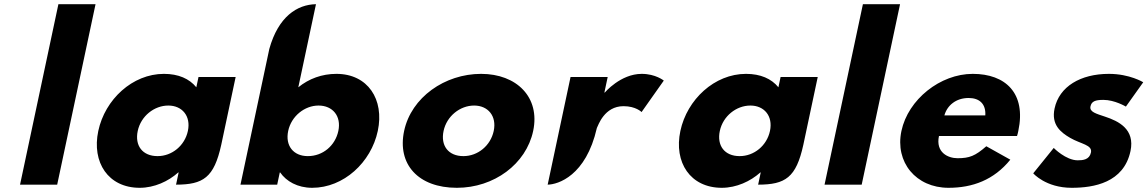

<svg xmlns="http://www.w3.org/2000/svg" viewBox="-20 -880 5468 915"><path d="M75.5 0H252.5L435.3 -860H258.3Z M448.4 -256C416.5 -106 495.8 15 645.8 15C715.8 15 782.4 -16 829.3 -58H831.3L819 0C948.7 -0.2 1000.2 -33.5 1034.4 -190L1103 -513H926L915.6 -464C882.3 -505 830.2 -528 761.2 -528C611.2 -528 480.3 -406 448.4 -256ZM636.4 -256C651.5 -327 715.1 -377 782.1 -377C848.1 -377 890.5 -327 875.4 -256C860.5 -186 799.9 -136 730.9 -136C658.9 -136 621.5 -186 636.4 -256Z M1780.4 -256C1812.3 -406 1733.2 -528 1583.2 -528C1514.2 -528 1452.3 -505 1401.6 -464L1485.8 -860C1396.2 -858.6 1306.4 -800.8 1263.5 -647L1126 0H1301L1313.3 -58H1315.3C1344.4 -16 1397.8 15 1467.8 15C1617.8 15 1748.5 -106 1780.4 -256ZM1592.4 -256C1577.5 -186 1518.9 -136 1446.9 -136C1377.9 -136 1338.5 -186 1353.4 -256C1368.5 -327 1432.1 -377 1498.1 -377C1565.1 -377 1607.5 -327 1592.4 -256Z M1905.9 -256C1872.3 -98 1972.3 15 2157.3 15C2334.3 15 2487.3 -98 2520.9 -256C2554.9 -416 2442.7 -528 2272.7 -528C2099.7 -528 1939.9 -416 1905.9 -256ZM2093.9 -256C2109 -327 2172.6 -377 2239.6 -377C2305.6 -377 2348 -327 2332.9 -256C2318 -186 2257.4 -136 2188.4 -136C2116.4 -136 2079 -186 2093.9 -256Z M2590 0C2638.8 -0.7 2772.5 -41.6 2824.4 -270C2830.9 -282.2 2859.5 -374 2951.5 -374C3010.5 -374 3037.5 -346 3037.5 -346L3143.4 -496C3143.4 -496 3104.2 -528 3038.2 -528C2937.2 -528 2862.3 -439 2862.3 -439H2860.3L2876 -513H2699Z M3222.4 -256C3190.5 -106 3269.8 15 3419.8 15C3489.8 15 3556.4 -16 3603.3 -58H3605.3L3593 0C3722.7 -0.2 3774.2 -33.5 3808.4 -190L3877 -513H3700L3689.6 -464C3656.3 -505 3604.2 -528 3535.2 -528C3385.2 -528 3254.3 -406 3222.4 -256ZM3410.4 -256C3425.5 -327 3489.1 -377 3556.1 -377C3622.1 -377 3664.5 -327 3649.4 -256C3634.5 -186 3573.9 -136 3504.9 -136C3432.9 -136 3395.5 -186 3410.4 -256Z M3909.5 0H4086.5L4269.3 -860H4092.3Z M4826.8 -232C4829.1 -238 4831.4 -249 4832.9 -256C4871.2 -436 4771.7 -528 4615.7 -528C4460.7 -528 4307.8 -406 4275.9 -256C4244.2 -107 4345.3 15 4500.3 15C4614.3 15 4716.2 -22 4794.8 -119L4680.4 -183C4627.6 -137 4600.3 -126 4543.3 -126C4498.3 -126 4438 -153 4454.8 -232ZM4480.6 -330C4493.6 -377 4535.3 -413 4596.3 -413C4648.3 -413 4679.1 -384 4675.6 -330Z M5264.7 -528C5129.7 -528 5028 -468 5005.7 -363C4989.3 -286 5033.6 -250 5079.9 -223C5131.5 -193 5186.9 -190 5179 -153C5171.8 -119 5141.2 -116 5116.2 -116C5059.2 -116 5001.7 -175 5001.7 -175L4904 -54C4904 -54 4963.3 15 5087.3 15C5192.3 15 5335.4 -9 5367.5 -160C5389.8 -265 5309.9 -303 5246.4 -324C5205.3 -338 5171 -346 5176.8 -373C5181.9 -397 5199.4 -404 5238.4 -404C5292.4 -404 5345.6 -372 5345.6 -372L5428.2 -488C5428.2 -488 5363.7 -528 5264.7 -528Z"/></svg>

Font: Hussar Nova
Style: 76
Weight: 700
Foundry: Cannot Into Space Fonts
Version: Version 0.99